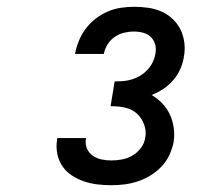

<svg xmlns="http://www.w3.org/2000/svg" viewBox="-20 -863 640 566"><path d="M308 -317Q287 -317 266.5 -319.5Q246 -322 227 -328.5Q208 -335 191.5 -346Q175 -357 164 -373Q153 -389 149 -409Q145 -429 148 -450Q148 -451 148.5 -452.5Q149 -454 149 -456H234Q234 -455 233.5 -454.5Q233 -454 233 -453Q231 -438 236.5 -425Q242 -412 253.5 -404Q265 -396 279 -393Q293 -390 308 -390Q324 -390 340 -393Q356 -396 370.5 -404.5Q385 -413 395.5 -427Q406 -441 408 -457Q411 -471 408 -484.5Q405 -498 398.5 -509.5Q392 -521 382 -529.5Q372 -538 359.5 -542.5Q347 -547 333.5 -548.5Q320 -550 306 -550L318 -623Q331 -623 343.5 -624Q356 -625 369 -629Q382 -633 393.5 -640Q405 -647 414.5 -657Q424 -667 430 -679.5Q436 -692 438 -704Q441 -718 437.5 -731.5Q434 -745 424.5 -754Q415 -763 402 -766.5Q389 -770 375 -770Q360 -770 345.5 -766.5Q331 -763 318 -754Q305 -745 297 -732Q289 -719 286 -704H201Q205 -724 212.5 -742.5Q220 -761 232.5 -778Q245 -795 262 -808Q279 -821 297.5 -829Q316 -837 336 -840Q356 -843 375 -843Q396 -843 417 -840Q438 -837 456 -829Q474 -821 489 -807Q504 -793 512.5 -775Q521 -757 523.5 -736.5Q526 -716 522 -695Q519 -676 511 -658.5Q503 -641 490.5 -626.5Q478 -612 461.5 -601Q445 -590 427 -583Q444 -573 458 -558.5Q472 -544 480.5 -526Q489 -508 492 -487Q495 -466 492 -445Q488 -425 479.5 -406.5Q471 -388 456.5 -372.5Q442 -357 424 -346Q406 -335 386.5 -328.5Q367 -322 347.5 -319.5Q328 -317 308 -317Z"/></svg>

Font: Iosevka Curly Slab SmBdEx
Style: Italic
Weight: 600
Width: 7
Italic angle: -9°
Monospace: yes
Designer: Belleve Invis
Foundry: Belleve Invis
Version: Version 11.1.0; ttfautohint (v1.8.3)